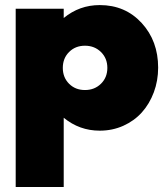

<svg xmlns="http://www.w3.org/2000/svg" viewBox="-20 -500 655 756"><path d="M41.8 -465.5H230.9V-429.1Q292.7 -480 372.7 -480Q473.2 -480 538 -409.3Q602.7 -338.6 602.7 -233.6Q602.7 -182.3 585.7 -136.6Q568.6 -90.9 538.6 -57.5Q508.6 -24.1 465.7 -4.8Q422.7 14.5 372.7 14.5Q292.7 14.5 230.9 -36.4V236.4H41.8ZM252 -295.2Q227.3 -270.5 227.3 -232.7Q227.3 -195 252 -170.2Q276.8 -145.5 314.5 -145.5Q352.3 -145.5 377.5 -170.2Q402.7 -195 402.7 -232.7Q402.7 -270.5 377.5 -295.2Q352.3 -320 314.5 -320Q276.8 -320 252 -295.2Z"/></svg>

Font: Spartan MB Black
Style: Regular
Weight: 900
Designer: Matt Bailey, Mirko Velimirovic
Foundry: Matt Bailey
Version: Version 1.005